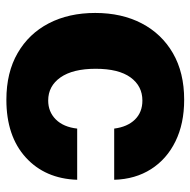

<svg xmlns="http://www.w3.org/2000/svg" viewBox="-18 -576 603 608"><g transform="rotate(90 284.0 -271.5)"><path d="M295.4 10.3Q209 10.3 147.5 -25.4Q85.9 -61 53.2 -124.3Q20.5 -187.5 20.5 -271Q20.5 -355 53.5 -418.2Q86.4 -481.4 147.9 -517.1Q209.5 -552.7 295.4 -552.7Q371.1 -552.7 427.2 -525.1Q483.4 -497.6 515.1 -447.8Q546.9 -397.9 548.8 -331.1H386.7Q381.3 -373 358.2 -396.7Q335 -420.4 297.9 -420.4Q252 -420.4 224.6 -382.8Q197.3 -345.2 197.3 -272.5Q197.3 -200.2 224.6 -161.1Q252 -122.1 297.9 -122.1Q333.5 -122.1 357.7 -146.2Q381.8 -170.4 386.7 -213.9H548.8Q545.4 -112.3 478 -51Q410.6 10.3 295.4 10.3Z"/></g></svg>

Font: Inter Tight ExtraBold
Style: Regular
Weight: 800
Designer: Rasmus Andersson
Foundry: rsms
Version: Version 3.004; ttfautohint (v1.8.4.7-5d5b)